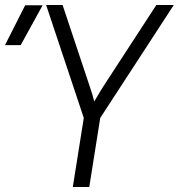

<svg xmlns="http://www.w3.org/2000/svg" viewBox="-69 -750 717 770"><path d="M-49 -569 32 -729H102L14 -569ZM223 0 267 -277 116 -730H182L288 -412Q296 -389 301.5 -370.5Q307 -352 309 -343Q314 -351 325 -370Q336 -389 351 -412L558 -730H628L333 -277L289 0Z"/></svg>

Font: NKDuy Mono ExtraLight
Style: Italic
Weight: 200
Italic angle: -9°
Monospace: yes
Designer: NKDuy
Foundry: NKDuy
Version: Version 2.251; ttfautohint (v1.8.4.7-5d5b)